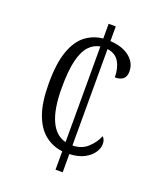

<svg xmlns="http://www.w3.org/2000/svg" viewBox="-134 -799 738 883"><g transform="rotate(20 235.5 -357.0)"><path d="M244 -90Q195 -96 158 -125.5Q121 -155 100 -212.5Q79 -270 79 -363Q79 -462 100.5 -521.5Q122 -581 159 -609Q196 -637 244 -642V-714H279V-642Q338 -639 373.5 -611Q409 -583 409 -540Q409 -492 355 -492Q355 -537 337 -567.5Q319 -598 279 -603V-131Q324 -132 353 -159Q382 -186 395 -219Q408 -207 408 -185Q408 -164 393.5 -142.5Q379 -121 350.5 -106Q322 -91 279 -89V0H244ZM244 -603Q213 -598 190 -573.5Q167 -549 154.5 -498.5Q142 -448 142 -364Q142 -261 168 -204Q194 -147 244 -135Z"/></g></svg>

Font: Noto Serif Tamil Condensed Light
Style: Italic
Weight: 300
Width: 3
Italic angle: -12°
Designer: Indian Type Foundry, Tom Grace, and the Monotype Design Team
Foundry: Monotype Imaging Inc.
Version: Version 2.003; ttfautohint (v1.8.4.7-5d5b)